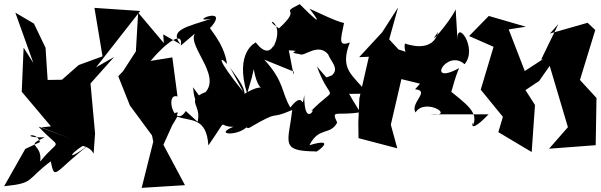

<svg xmlns="http://www.w3.org/2000/svg" viewBox="-84 -636 2903 927"><path d="M38 83 -64 263C85 248 39 234 161 143C181 241 177 194 347 62C207 166 273 84 337 58C262 73 343 54 368 106L375 8L353 -233L467 -361L380 -311L593 -583L372 -598L411 -364L296 -322L215 -251L146 -250L136 -405L80 -522L-10 -575L77 -332L30 -406L21 -193L162 -26L116 -21L257 34L102 -25C215 98 208 22 110 144C123 54 29 73 132 27C2 31 92 -10 109 50Z M704 -470 707 -428 583 -575 572 -388 510 -292 487 -268 543 -127 650 18 656 48 600 271 809 258 705 63 775 -92C737 -107 692 76 772 -73C835 -49 913 -73 922 66C1025 -81 961 -22 1043 -24C940 18 1078 23 1115 -32C1065 -219 1146 -150 1027 -309L1091 -192C955 -360 978 -366 1012 -327C998 -435 910 -512 933 -503C1030 -615 816 -524 935 -545C820 -507 729 -492 788 -422ZM813 -100C758 -11 710 -191 773 -170L748 -359L643 -342C722 -436 802 -489 789 -416L857 -474C817 -408 1015 -249 881 -169L848 -215C856 -122 876 -120 936 -202C793 -152 893 -139 870 -48Z M1132 -262 1141 -302C1171 -133 1234 -271 1085 -176C1082 -25 1100 -17 1118 -18C1283 -114 1202 -51 1327 -105C1309 52 1265 94 1441 95C1430 111 1557 21 1410 65C1456 -26 1509 20 1544 -44C1513 -110 1540 -75 1655 -94C1543 -272 1562 -285 1555 -182L1692 -184C1618 -276 1554 -299 1605 -431C1549 -410 1560 -443 1577 -525C1536 -533 1446 -579 1410 -594C1410 -594 1516 -462 1363 -616C1256 -562 1382 -608 1263 -499C1170 -558 1302 -539 1235 -407C1253 -488 1236 -320 1151 -431C1150 -431 1047 -385 1109 -184ZM1492 -262 1446 -315C1517 -123 1554 -239 1414 -96C1452 -132 1384 -8 1385 -177C1371 -90 1387 -207 1318 -117C1273 -191 1291 -240 1192 -348L1335 -290C1339 -230 1311 -397 1310 -393C1394 -389 1282 -387 1365 -374C1384 -361 1452 -431 1500 -374C1514 -338 1556 -304 1518 -272Z M1920 -205C1996 -198 1895 -140 1922 -93C1969 -168 2123 -70 1993 -84H2275C2155 40 2212 -84 2198 -27C2229 -92 2174 -130 2065 -216C2100 -136 2090 -212 2133 -307C1968 -218 2074 -403 2159 -326C2225 -403 2118 -550 2125 -441L2116 -591C2089 -529 1966 -393 2031 -482C2006 -375 1877 -424 1871 -426C1853 -325 2015 -349 1833 -399L1963 -265L1795 -446L1838 -600L1761 -480L1650 -360L1697 -362L1651 -161L1646 -44L1647 31L1834 80L1803 -34L1854 -254L1944 -232Z M2612 -520 2529 -349 2537 -350 2333 -217 2466 -251 2372 -494 2455 -507 2276 -559 2181 -462 2299 -410 2237 -203 2344 -72 2322 2 2483 98 2499 -129 2453 -201 2519 -245 2570 -318 2658 -22 2567 82 2792 65 2796 -163 2694 -274 2706 -217 2790 -491 2753 -526 2571 -474Z"/></svg>

Font: Asimov Silicon
Style: Regular
Weight: 400
Designer: Google
Version: Version 2.000980; 2014